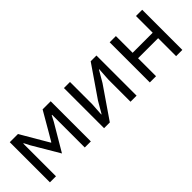

<svg xmlns="http://www.w3.org/2000/svg" viewBox="63 -1131 1745 1745"><g transform="rotate(-45 936.0 -258.0)"><path d="M85 0V-516H190L300 -328L347 -248H351L398 -328L507 -516H611V0H533V-361V-420H528L499 -364L348 -108L197 -364L168 -420H163V-364V0Z M781 0V-516H859V-230L851 -106H855L919 -216L1125 -516H1199V0H1121V-286L1129 -410H1125L1061 -300L855 0Z M1369 0V-516H1449V-301H1707V-516H1787V0H1707V-231H1449V0Z"/></g></svg>

Font: IBM Plex Sans
Style: Regular
Weight: 400
Designer: Mike Abbink, Paul van der Laan, Pieter van Rosmalen
Foundry: Bold Monday
Version: Version 3.201